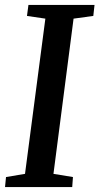

<svg xmlns="http://www.w3.org/2000/svg" viewBox="-20 -763 406 783"><path d="M0.5 0 4.5 -41 82 -54 165 -687 90 -698 96 -743H365.5L360.5 -698L280 -687L198 -54L277.5 -41L274.5 0Z"/></svg>

Font: Merriweather 20pt Medium
Style: Italic
Weight: 500
Italic angle: -7.8°
Version: Version 2.101